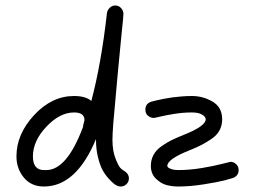

<svg xmlns="http://www.w3.org/2000/svg" viewBox="-20 -680 930 700"><path d="M288 -242Q288 -270 250 -270Q198 -270 149 -218Q100 -166 100 -110Q100 -60 140 -60H149Q224 -60 283 -218Q282 -220 285 -230Q288 -240 288 -242ZM450 -30Q450 -17 441 -8.5Q432 0 420 0Q413 0 407 -3Q402 -5 395.5 -10Q389 -15 376.5 -28.5Q364 -42 354.5 -59Q345 -76 337.5 -105.5Q330 -135 330 -170V-173Q258 0 140 0Q94 0 67 -32.5Q40 -65 40 -110Q40 -191 104.5 -260.5Q169 -330 250 -330Q292 -330 313 -312Q349 -447 370 -633Q372 -644 380.5 -652Q389 -660 400 -660Q413 -660 421.5 -650.5Q430 -641 430 -629Q430 -620 423 -554Q421 -537 409.5 -414Q398 -291 393 -230Q390 -192 390 -170Q390 -130 401.5 -101Q413 -72 421 -65.5Q429 -59 434 -56Q450 -46 450 -30ZM541 -250Q529 -250 519.5 -258Q510 -266 510 -280Q510 -302 531 -309L538 -311Q546 -313 555 -315Q564 -317 579 -320Q594 -323 609 -325Q624 -327 643 -328.5Q662 -330 680 -330Q720 -330 755 -309.5Q790 -289 790 -245Q790 -223 780.5 -205Q771 -187 751 -173.5Q731 -160 714.5 -151.5Q698 -143 671 -132Q590 -100 590 -75Q590 -73 592.5 -70Q595 -67 605 -63.5Q615 -60 630 -60Q672 -60 716.5 -67.5Q761 -75 789.5 -82.5Q818 -90 820 -90Q832 -90 841 -81.5Q850 -73 850 -60Q850 -39 829 -31Q820 -28 797 -22Q774 -16 723.5 -8Q673 0 630 0Q609 0 588.5 -5Q568 -10 549 -28Q530 -46 530 -75Q530 -97 539.5 -115Q549 -133 569 -147Q589 -161 605.5 -169Q622 -177 649 -188Q730 -220 730 -245Q730 -254 717 -262Q704 -270 680 -270Q648 -270 616.5 -265Q585 -260 564.5 -255Q544 -250 541 -250Z"/></svg>

Font: Pecita
Style: Book
Weight: 400
Width: 7
Version: Version 4.3